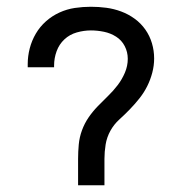

<svg xmlns="http://www.w3.org/2000/svg" viewBox="-20 -548 540 568"><path d="M211 0V-78Q211 -99 213 -120.5Q215 -142 222.5 -162.5Q230 -183 242 -200.5Q254 -218 269 -233.5Q284 -249 299.5 -264Q315 -279 328 -296Q341 -313 349.5 -333Q358 -353 358 -374Q358 -394 349 -411.5Q340 -429 323.5 -439.5Q307 -450 287.5 -454Q268 -458 249 -458Q228 -458 207 -452Q186 -446 170.5 -431.5Q155 -417 147.5 -396.5Q140 -376 140 -354Q140 -353 140 -351.5Q140 -350 140 -349H62Q62 -351 62 -353.5Q62 -356 62 -358Q62 -382 68 -405Q74 -428 86 -448.5Q98 -469 116 -485Q134 -501 156 -511Q178 -521 201.5 -524.5Q225 -528 249 -528Q272 -528 294.5 -525Q317 -522 338.5 -514Q360 -506 378.5 -492.5Q397 -479 410 -460.5Q423 -442 429.5 -420Q436 -398 436 -375Q436 -354 430.5 -333Q425 -312 415.5 -293Q406 -274 392.5 -257Q379 -240 364 -224.5Q349 -209 333 -194.5Q317 -180 306.5 -161Q296 -142 292.5 -120.5Q289 -99 289 -78V0Z"/></svg>

Font: Zed Mono
Style: Regular
Weight: 400
Monospace: yes
Designer: Belleve Invis
Foundry: Belleve Invis
Version: Version 1.0.0; ttfautohint (v1.8.4)